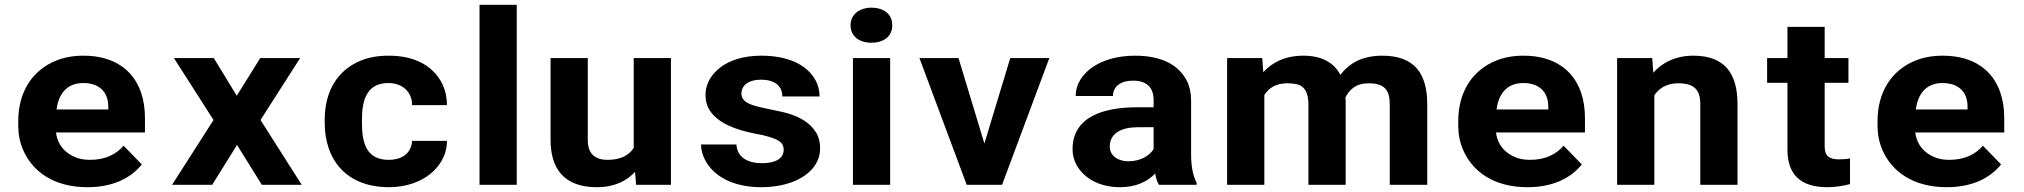

<svg xmlns="http://www.w3.org/2000/svg" viewBox="-20 -770 8435 800"><path d="M570.8 -85 494.9 -163C464.9 -127.5 419.7 -104 355.2 -104C334.7 -104 316.3 -106.8 300.2 -112.5C253.3 -129 220 -165.2 213.3 -218H584V-278C584 -317.3 578.5 -353 567.5 -385C536.2 -476 457.9 -538 327.7 -538C285.9 -538 248.3 -531.3 214.9 -518C118.2 -479.4 56 -390.5 56 -265V-246C56 -210.7 62.6 -177.5 75.8 -146.5C114.8 -54.9 205 10 344.2 10C451.8 10 526.1 -28.7 570.8 -85ZM431.1 -326V-314H215.5C223.3 -373.1 254.3 -424 326.6 -424C393.8 -424 431.1 -386.6 431.1 -326Z M966.5 -371 870.8 -528H704.7L869.7 -270L697 0H864.2L967.6 -166L1071 0H1237.1L1065.5 -270L1230.5 -528H1064.4Z M1488.1 -257V-271C1488.1 -352.7 1508.2 -424 1598.1 -424C1657.8 -424 1697.1 -386.1 1697.1 -332H1842.3C1842.3 -363.3 1836.2 -391.8 1824.2 -417.5C1789.6 -490.9 1714.4 -538 1600.3 -538C1555.6 -538 1516.5 -531.2 1483.2 -517.5C1389 -478.9 1333 -393.3 1333 -271V-257C1333 -219.7 1338.5 -184.8 1349.5 -152.5C1382 -57 1464.2 10 1601.4 10C1673 10 1732.4 -13 1771.9 -44.5C1809.8 -74.8 1842.3 -121.6 1842.3 -183H1697.1C1694 -133.1 1657.4 -104 1599.2 -104C1507.3 -104 1488.1 -173.8 1488.1 -257Z M2133.1 0V-750H1978V0Z M2511.6 -104C2455 -104 2429.1 -133.7 2429.1 -186V-528H2274V-187C2274 -63.9 2333.6 10 2466.5 10C2540.5 10 2591.4 -16.2 2626 -54L2630.4 0H2775.6V-528H2620.5V-154C2601 -122.7 2566.3 -104 2511.6 -104Z M3155.1 -90C3094.7 -90 3051.2 -115.1 3048.4 -168H2901C2901 -146.7 2906.5 -125.3 2917.5 -104C2953.6 -33.9 3036.9 10 3151.8 10C3226.1 10 3287.5 -7.8 3330 -36.5C3366.6 -61.1 3397.1 -98.6 3397.1 -152C3397.1 -178 3391.4 -200.2 3380 -218.5C3356.2 -256.9 3315.6 -281.7 3264.5 -297C3225 -308.8 3165.8 -317.2 3126 -329C3098.1 -337.2 3069.3 -349.3 3069.3 -380C3069.3 -418.4 3104.8 -438 3150.7 -438C3205.3 -438 3239.8 -413.8 3239.8 -368H3394.9C3394.9 -392.7 3389.2 -415.3 3377.8 -436C3341.7 -501.8 3261.3 -538 3151.8 -538C3079.6 -538 3020.4 -519.3 2981.3 -489C2947.8 -463.1 2919.7 -425.4 2919.7 -374C2919.7 -350.7 2924.8 -330.5 2935.1 -313.5C2969.5 -256.5 3045.4 -229.2 3126.5 -213C3150.7 -209 3170.5 -204.5 3185.9 -199.5C3216.4 -189.6 3245.3 -179.9 3245.3 -146C3245.3 -105.8 3204.8 -90 3155.1 -90Z M3689 0V-528H3533.9V0ZM3610.9 -592C3662.4 -592 3697.8 -618.6 3697.8 -665C3697.8 -711.4 3662.4 -738 3610.9 -738C3560.7 -738 3524 -709.5 3524 -665C3524 -618.9 3559.9 -592 3610.9 -592Z M4081.6 -172 3973.8 -528H3811L4007.9 0H4155.3L4352.2 -528H4189.4Z M4942.9 -128V-352C4942.9 -382.7 4937 -409.7 4925.3 -433C4891.2 -500.8 4817.5 -538 4709.7 -538C4633.6 -538 4571.7 -518.5 4529.3 -488C4493.6 -462.2 4462.2 -423.1 4462.2 -370H4617.3C4617.3 -411.9 4652.5 -434 4700.9 -434C4759 -434 4786.7 -404.3 4786.7 -353V-323H4717.4C4570.3 -323 4449 -279.4 4449 -148C4449 -125.3 4454.1 -104.3 4464.4 -85C4493.8 -29.6 4557.6 10 4647 10C4714.9 10 4762 -14.5 4793.3 -47C4796.2 -28.3 4801.4 -12.7 4808.7 0H4966V-8C4949.7 -40.6 4942.9 -78.8 4942.9 -128ZM4604.1 -159C4604.1 -217.5 4656.3 -240 4722.9 -240H4786.7V-149C4768.9 -119.9 4731 -98 4681.1 -98C4638 -98 4604.1 -121.6 4604.1 -159Z M5343.8 -423C5357.7 -423 5370.2 -421.8 5381.2 -419.5C5419.2 -411.4 5431.8 -379 5431.8 -335V0H5586.9V-352C5586.9 -354.3 5585.8 -360.6 5585.8 -363C5602 -397.4 5630.8 -423 5682.6 -423C5747.5 -423 5770.6 -395.9 5770.6 -336V0H5926.8V-336C5926.8 -461.7 5875.2 -538 5739.8 -538C5654.5 -538 5600.7 -505.6 5564.9 -458C5538.4 -508.5 5487.9 -538 5410.9 -538C5333.5 -538 5279.5 -509 5243.7 -469L5239.3 -528H5093V0H5248.1V-374C5266 -402.8 5295.8 -423 5343.8 -423Z M6570.8 -85 6494.9 -163C6464.9 -127.5 6419.7 -104 6355.2 -104C6334.7 -104 6316.3 -106.8 6300.2 -112.5C6253.3 -129 6220 -165.2 6213.3 -218H6584V-278C6584 -317.3 6578.5 -353 6567.5 -385C6536.2 -476 6457.9 -538 6327.7 -538C6285.9 -538 6248.3 -531.3 6214.9 -518C6118.2 -479.4 6056 -390.5 6056 -265V-246C6056 -210.7 6062.6 -177.5 6075.8 -146.5C6114.8 -54.9 6205 10 6344.2 10C6451.8 10 6526.1 -28.7 6570.8 -85ZM6431.1 -326V-314H6215.5C6223.3 -373.1 6254.3 -424 6326.6 -424C6393.8 -424 6431.1 -386.6 6431.1 -326Z M6972.1 -423C7037.5 -423 7064.5 -397.3 7064.5 -337V0H7219.6V-336C7219.6 -460.2 7169.6 -538 7035.9 -538C6959.9 -538 6904.3 -507.7 6868.7 -467L6864.3 -528H6718V0H6873.1V-373C6892.1 -401.4 6923.7 -423 6972.1 -423Z M7593.8 10C7631.7 10 7659.8 4.2 7688.4 -3V-110C7675.2 -107 7659.6 -106 7642.2 -106C7599.8 -106 7582.8 -121.7 7582.8 -161V-425H7681.8V-528H7582.8V-658H7427.7V-528H7343V-425H7427.7V-146C7427.7 -43.4 7482 10 7593.8 10Z M8317.8 -85 8241.9 -163C8211.9 -127.5 8166.7 -104 8102.2 -104C8081.7 -104 8063.3 -106.8 8047.2 -112.5C8000.3 -129 7967 -165.2 7960.3 -218H8331V-278C8331 -317.3 8325.5 -353 8314.5 -385C8283.2 -476 8204.9 -538 8074.7 -538C8032.9 -538 7995.3 -531.3 7961.9 -518C7865.2 -479.4 7803 -390.5 7803 -265V-246C7803 -210.7 7809.6 -177.5 7822.8 -146.5C7861.8 -54.9 7952 10 8091.2 10C8198.8 10 8273.1 -28.7 8317.8 -85ZM8178.1 -326V-314H7962.5C7970.3 -373.1 8001.3 -424 8073.6 -424C8140.8 -424 8178.1 -386.6 8178.1 -326Z"/></svg>

Font: Asimov
Style: Wid
Weight: 500
Designer: Google
Version: Version 2.000980; 2014